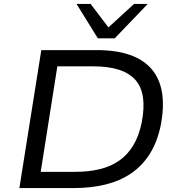

<svg xmlns="http://www.w3.org/2000/svg" viewBox="-20 -961 912 981"><path d="M79 0 191 -705H474Q672 -705 755 -607.5Q838 -510 801 -319Q783 -234 744.5 -173.5Q706 -113 649 -74.5Q592 -36 518 -18Q444 0 355 0ZM188 -83H364Q433 -83 489 -96.5Q545 -110 588 -139.5Q631 -169 660.5 -217.5Q690 -266 704 -335Q733 -484 671.5 -553Q610 -622 458 -622H273ZM480 -765 371 -941H443L534 -821L665 -941H735L566 -765Z"/></svg>

Font: Nunito Sans 7pt SemiExpanded
Style: Italic
Weight: 400
Width: 6
Italic angle: -9°
Designer: Vernon Adams
Foundry: Vernon Adams
Version: Version 3.101;gftools[0.9.27]